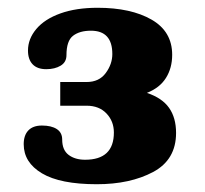

<svg xmlns="http://www.w3.org/2000/svg" viewBox="-20 -726 528 494"><path d="M41 -355Q41 -378 53 -390.5Q65 -403 88 -403Q112 -403 126 -394Q140 -385 140 -367Q140 -340 156.5 -327.5Q173 -315 199 -315Q273 -315 273 -385Q273 -414 254 -434Q235 -454 203 -454H135V-515H203Q235 -515 252 -538Q269 -561 269 -587Q269 -647 214 -647Q185 -647 168 -634Q151 -621 151 -584Q151 -566 136 -557Q121 -548 99 -548Q76 -548 64 -560.5Q52 -573 52 -596Q52 -626 73.5 -651.5Q95 -677 135.5 -691.5Q176 -706 231 -706Q317 -706 370 -675.5Q423 -645 423 -585Q423 -551 407 -525.5Q391 -500 358 -487Q397 -474 415 -448.5Q433 -423 433 -384Q433 -315 374 -283.5Q315 -252 229 -252Q135 -252 88 -280Q41 -308 41 -355Z"/></svg>

Font: Taviraj ExtraBold
Style: Regular
Weight: 800
Designer: Katatrad Team
Foundry: CadsonDemak
Version: Version 1.001